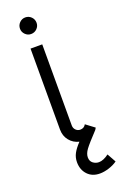

<svg xmlns="http://www.w3.org/2000/svg" viewBox="-159 -697 593 925"><g transform="rotate(-20 137.0 -235.0)"><path d="M102 -565Q85 -565 72.5 -577.5Q60 -590 60 -607Q60 -625 72.5 -637.5Q85 -650 102 -650Q120 -650 132.5 -637.5Q145 -625 145 -607Q145 -590 132.5 -577.5Q120 -565 102 -565ZM274 151Q256 164 231 172Q206 180 184 180Q145 180 121.5 155Q98 130 98 91Q98 67 109 46.5Q120 26 143 2Q113 -5 94 -28.5Q75 -52 75 -85V-500H135V-84Q135 -70 144.5 -60.5Q154 -51 167 -51Q187 -51 196 -68L240 -35L234 -25Q186 26 170.5 47Q155 68 155 87Q155 107 168.5 117Q182 127 198 127Q221 127 249 106Z"/></g></svg>

Font: Bellota
Style: Regular
Weight: 400
Designer: Kemie Guaida
Foundry: Kemie Guaida
Version: Version 4.001